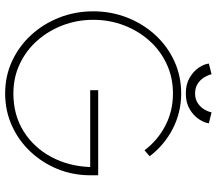

<svg xmlns="http://www.w3.org/2000/svg" viewBox="-68 -762 842 746"><g transform="rotate(90 353.0 -389.0)"><path d="M330.5 -349.5H661V-318.5Q661 -251 636.5 -191.2Q612 -131.5 568.8 -85.8Q525.5 -40 467.8 -14Q410 12 343 12Q275 12 216.8 -15.2Q158.5 -42.5 115.2 -90Q72 -137.5 48 -199.2Q24 -261 24 -330.5Q24 -399.5 48 -461.2Q72 -523 115.2 -570.5Q158.5 -618 216.8 -645Q275 -672 343 -672Q380.5 -672 415.2 -663.5Q450 -655 481.2 -638.8Q512.5 -622.5 539.2 -600Q566 -577.5 587 -549.5L564 -529.5Q526 -580 469 -610Q412 -640 343 -640Q281 -640 228.5 -615.5Q176 -591 137.8 -548Q99.5 -505 78.2 -449Q57 -393 57 -330.5Q57 -268 78.2 -212Q99.5 -156 137.8 -112.8Q176 -69.5 228.5 -44.8Q281 -20 343 -20Q427 -20 490.2 -59.8Q553.5 -99.5 589.8 -167.2Q626 -235 629 -318.5H330.5ZM459 -779.5Q457 -762 443.2 -741Q429.5 -720 404.2 -705Q379 -690 343 -690Q307 -690 282 -704.8Q257 -719.5 243 -740.2Q229 -761 227 -779.5L268.5 -790Q271.5 -776.5 280.5 -761.5Q289.5 -746.5 305.2 -736.2Q321 -726 343 -726Q365 -726 380.5 -736.2Q396 -746.5 405 -761.5Q414 -776.5 416.5 -790Z"/></g></svg>

Font: League Spartan Extralight
Style: Regular
Weight: 200
Foundry: The League of Moveable Type
Version: Version 2.300; ttfautohint (v1.8.3)